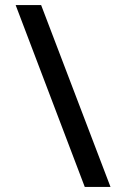

<svg xmlns="http://www.w3.org/2000/svg" viewBox="-20 -730 500 761"><path d="M42 -710H143L418 11H316Z"/></svg>

Font: Niramit Medium
Style: Regular
Weight: 500
Designer: Katatrad Aksorn Co.,Ltd.
Foundry: Cadson Demak Co.,Ltd.
Version: Version 1.000; ttfautohint (v1.6)